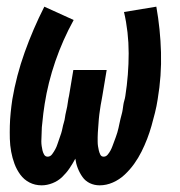

<svg xmlns="http://www.w3.org/2000/svg" viewBox="-20 -548 540 576"><path d="M105 8Q85 8 68.5 -0.5Q52 -9 41 -24Q30 -39 23.5 -56.5Q17 -74 13.5 -93Q10 -112 9.5 -131.5Q9 -151 9.5 -170.5Q10 -190 12 -210Q14 -230 17 -250Q29 -321 54 -391Q79 -461 113 -528L201 -488Q168 -428 146 -364Q124 -300 114 -236Q113 -229 112 -222Q111 -215 110 -208Q109 -201 108.5 -194Q108 -187 107 -180Q106 -173 105.5 -166Q105 -159 105 -152Q105 -145 104.5 -138Q104 -131 104 -124Q104 -117 105 -110Q106 -103 107.5 -96.5Q109 -90 112.5 -84Q116 -78 123 -78Q131 -78 136.5 -85.5Q142 -93 146 -100.5Q150 -108 152.5 -116Q155 -124 158 -132Q161 -140 163.5 -148Q166 -156 167.5 -164Q169 -172 171.5 -180Q174 -188 175 -196Q176 -204 178 -212Q180 -220 181.5 -228Q183 -236 184 -244Q185 -252 187 -260L200 -338H300L287 -260Q286 -253 284.5 -246Q283 -239 282 -232.5Q281 -226 280 -219Q279 -212 278 -205Q277 -198 276.5 -191Q276 -184 275.5 -177.5Q275 -171 274.5 -164Q274 -157 273.5 -150Q273 -143 273 -136.5Q273 -130 273 -123Q273 -116 274 -109.5Q275 -103 276.5 -96.5Q278 -90 281 -84Q284 -78 291 -78Q298 -78 303 -84Q308 -90 311.5 -96.5Q315 -103 317.5 -110Q320 -117 322.5 -123.5Q325 -130 327.5 -137Q330 -144 332 -150.5Q334 -157 335.5 -164Q337 -171 338.5 -178Q340 -185 341.5 -191.5Q343 -198 345 -205Q347 -212 348 -219Q349 -226 350 -233Q351 -240 353 -246.5Q355 -253 356 -260Q366 -324 366 -388Q366 -452 352 -512L449 -528Q461 -461 463 -391Q465 -321 453 -250Q450 -230 445 -210Q440 -190 434.5 -170.5Q429 -151 421.5 -131.5Q414 -112 404.5 -93Q395 -74 382.5 -56.5Q370 -39 354 -24Q338 -9 318.5 -0.5Q299 8 279 8Q263 8 249.5 1.5Q236 -5 227.5 -17Q219 -29 213.5 -43Q208 -57 206 -72Q198 -57 188.5 -43Q179 -29 166.5 -17Q154 -5 137.5 1.5Q121 8 105 8Z"/></svg>

Font: Iosevka Curly Semibold
Style: Italic
Weight: 600
Italic angle: -9°
Monospace: yes
Designer: Belleve Invis
Foundry: Belleve Invis
Version: Version 22.1.2; ttfautohint (v1.8.4)